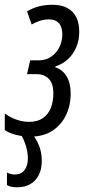

<svg xmlns="http://www.w3.org/2000/svg" viewBox="-43 -565 373 808"><path d="M86.4 9.8Q52.7 9.8 24.9 2.7Q-2.9 -4.4 -22.9 -17.6V-87.4Q1 -70.3 26.9 -61.3Q52.7 -52.2 79.6 -52.2Q114.3 -52.2 137 -67.6Q159.7 -83 170.7 -110.4Q181.6 -137.7 181.6 -172.9Q181.6 -211.9 163.1 -232.4Q144.5 -252.9 110.8 -252.9H70.8L84 -311H119.1Q149.4 -311 171.9 -326.2Q194.3 -341.3 206.8 -366.2Q219.2 -391.1 219.2 -419.9Q219.2 -451.7 204.8 -467.5Q190.4 -483.4 162.6 -483.4Q144 -483.4 126 -477.8Q107.9 -472.2 90.3 -461.9L70.8 -517.1Q97.2 -532.7 123.3 -538.8Q149.4 -544.9 178.2 -544.9Q214.8 -544.9 240 -531.5Q265.1 -518.1 277.8 -492.9Q290.5 -467.8 290.5 -431.6Q290.5 -396 278.1 -366.5Q265.6 -336.9 243.2 -316.2Q220.7 -295.4 190.4 -285.6L189.5 -281.7Q219.7 -272.5 237.1 -243.9Q254.4 -215.3 254.4 -171.4Q254.4 -121.1 234.6 -80.1Q214.8 -39.1 177.2 -14.6Q139.6 9.8 86.4 9.8ZM28.8 223.1Q16.6 223.1 5.6 220.9Q-5.4 218.8 -13.7 213.9V161.1Q-7.3 164.6 1.7 167Q10.7 169.4 19 169.4Q45.9 169.4 60.1 150.9Q74.2 132.3 74.2 102.5Q74.2 75.2 65.9 48.8Q57.6 22.5 44.9 0H93.8Q110.8 21.5 121.8 49.3Q132.8 77.1 132.8 111.8Q132.8 147 120.1 171.9Q107.4 196.8 84.2 210Q61 223.1 28.8 223.1Z"/></svg>

Font: Open Sans Condensed
Style: Italic
Weight: 400
Width: 3
Italic angle: -12°
Designer: Monotype Design Team
Foundry: Monotype Imaging Inc.
Version: Version 3.000